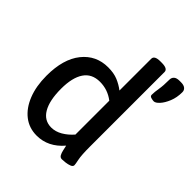

<svg xmlns="http://www.w3.org/2000/svg" viewBox="-204 -894 1042 1042"><g transform="rotate(45 317.0 -373.0)"><path d="M241 7Q183 7 140 -26.5Q97 -60 73 -120.5Q49 -181 49 -261Q49 -389 105.5 -459.5Q162 -530 254 -530Q298 -530 329 -517Q360 -504 386 -484V-728Q386 -753 431 -753H442Q488 -753 488 -728V-156Q488 -90 494 -61Q500 -32 500 -25Q500 -14 486 -8.5Q472 -3 455 -1Q438 1 429 1Q416 1 409.5 -10.5Q403 -22 399.5 -38.5Q396 -55 393 -68Q329 7 241 7ZM559 -574Q550 -574 538 -577.5Q526 -581 526 -591Q526 -613 531 -642Q536 -671 536 -717Q536 -733 546.5 -742.5Q557 -752 579 -752H591Q612 -752 623 -743Q634 -734 634 -719Q634 -678 620.5 -645Q607 -612 589.5 -593Q572 -574 559 -574ZM266 -80Q298 -80 329 -98Q360 -116 386 -146V-406Q338 -443 278 -443Q216 -443 185.5 -397.5Q155 -352 155 -267Q155 -177 183.5 -128.5Q212 -80 266 -80Z"/></g></svg>

Font: Asap Medium
Style: Regular
Weight: 500
Designer: Pablo Cosgaya
Foundry: Omnibus-Type
Version: Version 3.001; ttfautohint (v1.8.3)